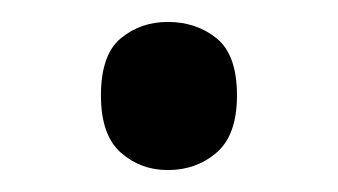

<svg xmlns="http://www.w3.org/2000/svg" viewBox="-20 -141 308 175"><path d="M72 -54Q72 -91 90 -106Q108 -121 133 -121Q159 -121 177.5 -106Q196 -91 196 -54Q196 -18 177.5 -2Q159 14 133 14Q108 14 90 -2Q72 -18 72 -54Z"/></svg>

Font: Noto Sans Imperial Aramaic
Style: Regular
Weight: 400
Designer: Monotype Design Team
Foundry: Monotype Imaging Inc.
Version: Version 2.001; ttfautohint (v1.8.4.7-5d5b)